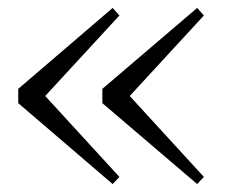

<svg xmlns="http://www.w3.org/2000/svg" viewBox="-20 -515 569 484"><path d="M264 -51 281 -69 94 -273 281 -476 264 -495 26 -291V-255ZM477 -51 494 -69 307 -273 494 -476 477 -495 238 -291V-255Z"/></svg>

Font: Noto Serif HK Light
Style: Regular
Weight: 300
Designer: Ryoko NISHIZUKA 西塚涼子 (kana & ideographs); Frank Grießhammer (Latin, Greek & Cyrillic); Wenlong ZHANG 张文龙 (bopomofo); San
Foundry: Adobe
Version: Version 2.001;hotconv 1.1.0;makeotfexe 2.6.0